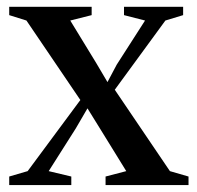

<svg xmlns="http://www.w3.org/2000/svg" viewBox="-20 -532 566 552"><path d="M59.5 -40 211 -244.5 56 -473 6.5 -488.5V-512.5H243.5V-488.5L182 -473L256.5 -351L289 -296L315.5 -346L397 -473L336.5 -488.5V-512.5H506.5V-488.5L455.5 -473L310 -274L468.5 -40L522 -24.5V0H283.5V-24.5L343 -40L270.5 -157.5L231.5 -220.5L198 -163L120 -40L185 -24.5V0H6.5V-24.5Z"/></svg>

Font: Merriweather 120pt Medium
Style: Regular
Weight: 500
Version: Version 2.100